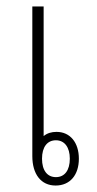

<svg xmlns="http://www.w3.org/2000/svg" viewBox="-20 -569 301 594"><path d="M115 -549H80V-86C80 -30 107 5 152 5C197 5 224 -28 224 -78C224 -128 197 -161 155 -161C139 -161 126 -157 115 -148ZM153 -135C180 -135 196 -113 196 -78C196 -42 180 -21 153 -21C126 -21 110 -42 110 -78C110 -114 126 -135 153 -135Z"/></svg>

Font: Noto Sans Thai Looped Condensed ExtraLight
Style: Regular
Weight: 200
Width: 3
Designer: Sasikarn Vongin, Ben Mitchell
Foundry: The Fontpad Ltd
Version: Version 1.001